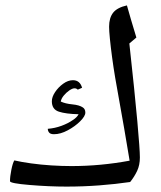

<svg xmlns="http://www.w3.org/2000/svg" viewBox="-20 -691 598 711"><path d="M226 0Q162 0 90 -6Q17 -12 17 -20Q17 -37 22 -62Q27 -87 33 -97Q59 -91 95 -86Q131 -81 170 -78.5Q209 -76 245 -76Q298 -76 352 -81Q406 -86 460 -96Q450 -155 440 -214.5Q430 -274 419 -333Q413 -365 406.5 -403.5Q400 -442 395 -479.5Q390 -517 387 -547Q384 -577 384 -592Q384 -625 399 -644Q414 -663 450 -671Q455 -652 465.5 -617Q476 -582 485 -552L459 -530Q479 -348 488.5 -242.5Q498 -137 498 -108Q498 -80 488 -58.5Q478 -37 462 -17Q407 -9 347.5 -4.5Q288 0 226 0ZM180 -194Q167 -194 162 -200Q157 -206 157 -214Q183 -216 207.5 -225Q232 -234 249 -246Q257 -251 262.5 -256.5Q268 -262 271 -268Q224 -269 198 -277.5Q172 -286 172 -316Q172 -332 184 -350Q196 -368 214 -381Q232 -394 250 -394Q276 -394 284 -366L268 -359Q263 -364 256 -364Q248 -364 236.5 -356Q225 -348 216 -337Q207 -326 205 -315Q222 -307 248 -304.5Q274 -302 287 -293Q296 -287 296 -274Q296 -261 277 -242Q258 -223 231 -208.5Q204 -194 180 -194Z"/></svg>

Font: Noto Naskh Arabic
Style: Regular
Weight: 400
Designer: Monotype Design Team, David Williams, Mohamad Dakak and Nizar Qandah
Foundry: Monotype Imaging Inc.
Version: Version 2.013